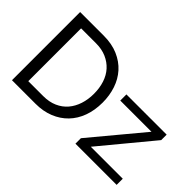

<svg xmlns="http://www.w3.org/2000/svg" viewBox="-102 -1062 1414 1414"><g transform="rotate(45 604.5 -355.0)"><path d="M85 0V-710H331Q416 -710 480.5 -682Q545 -654 588 -606Q631 -558 652.5 -493.5Q674 -429 674 -356Q674 -275 650 -209.5Q626 -144 581 -97.5Q536 -51 472.5 -25.5Q409 0 331 0ZM583 -356Q583 -416 566.5 -466.5Q550 -517 517.5 -553Q485 -589 438 -609.5Q391 -630 331 -630H175V-80H331Q392 -80 439.5 -101Q487 -122 518.5 -159Q550 -196 566.5 -246.5Q583 -297 583 -356ZM746 -57 1080 -458H755V-522H1174V-465L842 -64H1175V0H746Z"/></g></svg>

Font: Raleway Medium Alt1
Style: Regular
Weight: 500
Designer: Matt McInerney, Pablo Impallari, Rodrigo Fuenzalida
Foundry: Matt McInerney, Pablo Impallari, Rodrigo Fuenzalida
Version: Version 3.000g; ttfautohint (v1.5) -l 8 -r 28 -G 28 -x 14 -D